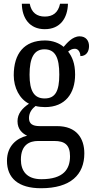

<svg xmlns="http://www.w3.org/2000/svg" viewBox="-20 -761 502 1020"><path d="M218 -606C301 -606 339 -666 341 -741H299C289 -693 260 -673 218 -673C177 -673 147 -693 138 -741H96C97 -666 136 -606 218 -606ZM198 239C355 239 428 167 428 54C428 -26 387 -91 283 -91H191C152 -91 134 -104 134 -134C134 -164 152 -185 169 -198C181 -194 205 -192 219 -192C327 -192 379 -265 379 -365C379 -425 363 -460 342 -487C353 -496 363 -502 378 -502C396 -502 407 -483 407 -463C439 -463 453 -488 453 -516C453 -544 437 -568 403 -568C364 -568 334 -530 318 -512C296 -531 261 -546 219 -546C108 -546 53 -476 53 -361C53 -295 84 -235 134 -210C98 -186 73 -157 73 -117C73 -74 99 -52 124 -40C68 -27 17 15 17 93C17 185 77 239 198 239ZM217 -238C161 -238 137 -278 137 -364C137 -454 161 -499 216 -499C273 -499 295 -456 295 -365C295 -277 274 -238 217 -238ZM200 191C121 191 91 146 91 87C91 8 137 -12 182 -12H269C323 -12 352 8 352 69C352 137 318 191 200 191Z"/></svg>

Font: Noto Serif Lao Cond
Style: Regular
Weight: 400
Width: 3
Designer: Monotype Design Team
Foundry: Monotype Imaging Inc.
Version: Version 2.004